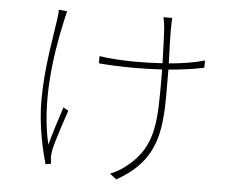

<svg xmlns="http://www.w3.org/2000/svg" viewBox="-55 -825 1109 927"><g transform="rotate(5 500.0 -361.0)"><path d="M194 -753C194 -743 193 -724 190 -706C179 -622 148 -470 148 -311C148 -185 177 -65 195 -4L221 -9C221 -16 219 -26 218 -35C217 -47 219 -62 221 -75C230 -117 264 -219 282 -271L257 -285C237 -223 214 -152 200 -99C153 -301 184 -524 223 -701C227 -718 231 -737 234 -749ZM918 -570C865 -555 806 -546 745 -541C743 -606 740 -692 741 -713C742 -735 741 -750 743 -761H700C703 -749 706 -735 708 -712C710 -692 713 -604 715 -539C670 -536 623 -535 578 -535C524 -535 447 -540 409 -547V-512C446 -508 525 -505 577 -505C623 -505 670 -506 716 -509V-485C716 -271 723 -137 586 -31C565 -13 533 5 509 14L541 39C763 -83 746 -263 746 -485V-511C808 -516 867 -524 918 -535Z"/></g></svg>

Font: Genne Gothic ExtraLight
Style: Regular
Weight: 250
Designer: Ryoko NISHIZUKA (kana & ideographs); Paul D. Hunt (Latin, Greek & Cyrillic); Wenlong ZHANG (bopomofo); Sandoll Communica
Foundry: Adobe Systems Incorporated
Version: Version 1.004;PS 1.004;hotconv 16.6.51;makeotf.lib2.5.65220